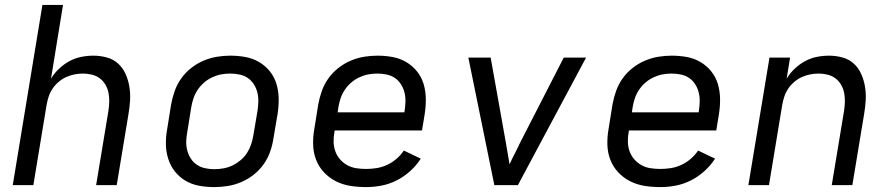

<svg xmlns="http://www.w3.org/2000/svg" viewBox="-20 -755 3640 783"><path d="M32 0 153 -735H237L188 -434Q201 -456 220.5 -474.5Q240 -493 263 -505.5Q286 -518 311 -523Q336 -528 361 -528Q389 -528 416 -520.5Q443 -513 462 -495.5Q481 -478 492 -453.5Q503 -429 507.5 -402Q512 -375 510.5 -347Q509 -319 504 -290L456 0H372L422 -302Q425 -321 425.5 -340Q426 -359 422.5 -376.5Q419 -394 410 -409.5Q401 -425 387 -435.5Q373 -446 355 -450.5Q337 -455 318 -455Q301 -455 283.5 -451.5Q266 -448 249.5 -440.5Q233 -433 218.5 -420.5Q204 -408 194 -393Q184 -378 178.5 -361Q173 -344 170 -327L116 0Z M854 8Q822 8 792 2.5Q762 -3 736.5 -18Q711 -33 693 -56Q675 -79 666 -107.5Q657 -136 656.5 -167Q656 -198 662 -230L678 -330Q683 -357 692.5 -384Q702 -411 719 -435Q736 -459 759.5 -477.5Q783 -496 810 -507.5Q837 -519 864.5 -523.5Q892 -528 919 -528Q951 -528 981 -522.5Q1011 -517 1036.5 -502Q1062 -487 1080.5 -464Q1099 -441 1107.5 -412.5Q1116 -384 1116.5 -353Q1117 -322 1112 -290L1095 -190Q1091 -163 1081.5 -136Q1072 -109 1055 -85Q1038 -61 1014.5 -42.5Q991 -24 964 -12.5Q937 -1 909 3.5Q881 8 854 8ZM854 -65Q873 -65 892 -68.5Q911 -72 928.5 -80.5Q946 -89 961.5 -102Q977 -115 987.5 -131.5Q998 -148 1004 -166Q1010 -184 1013 -202L1030 -302Q1033 -322 1033.5 -341Q1034 -360 1029.5 -378Q1025 -396 1015 -411.5Q1005 -427 990.5 -437Q976 -447 957 -451Q938 -455 919 -455Q900 -455 881.5 -451.5Q863 -448 845 -439.5Q827 -431 812 -418Q797 -405 786 -388.5Q775 -372 769 -354Q763 -336 760 -318L744 -218Q740 -198 739.5 -179Q739 -160 743.5 -142Q748 -124 758 -108.5Q768 -93 783 -83Q798 -73 816.5 -69Q835 -65 854 -65Z M1473 8Q1440 8 1408.5 3Q1377 -2 1349.5 -16Q1322 -30 1301 -52.5Q1280 -75 1269 -103.5Q1258 -132 1257 -164.5Q1256 -197 1262 -230L1278 -330Q1283 -357 1292.5 -384Q1302 -411 1319 -435Q1336 -459 1359.5 -477.5Q1383 -496 1410 -507.5Q1437 -519 1464.5 -523.5Q1492 -528 1519 -528Q1551 -528 1581 -522.5Q1611 -517 1636.5 -502Q1662 -487 1680.5 -464Q1699 -441 1707.5 -412.5Q1716 -384 1716.5 -353Q1717 -322 1712 -290L1701 -223H1345L1344 -218Q1340 -197 1340.5 -176.5Q1341 -156 1347.5 -138Q1354 -120 1366.5 -105.5Q1379 -91 1396 -81.5Q1413 -72 1433 -69Q1453 -66 1473 -66Q1495 -66 1516.5 -69.5Q1538 -73 1558.5 -82.5Q1579 -92 1596.5 -107Q1614 -122 1627 -141L1696 -108Q1678 -80 1652.5 -57Q1627 -34 1597 -19Q1567 -4 1535.5 2Q1504 8 1473 8ZM1357 -297H1629L1630 -302Q1633 -322 1633.5 -341Q1634 -360 1629.5 -378Q1625 -396 1615 -411.5Q1605 -427 1590.5 -437Q1576 -447 1557 -451Q1538 -455 1519 -455Q1500 -455 1481.5 -451.5Q1463 -448 1445 -439.5Q1427 -431 1412 -418Q1397 -405 1386 -388.5Q1375 -372 1369 -354Q1363 -336 1360 -318Z M1996 0 1890 -520H1981L2043 -173Q2047 -151 2050.5 -129Q2054 -107 2058 -85Q2068 -107 2079.5 -129Q2091 -151 2101 -173L2279 -520H2370L2092 0Z M2673 8Q2640 8 2608.5 3Q2577 -2 2549.5 -16Q2522 -30 2501 -52.5Q2480 -75 2469 -103.5Q2458 -132 2457 -164.5Q2456 -197 2462 -230L2478 -330Q2483 -357 2492.5 -384Q2502 -411 2519 -435Q2536 -459 2559.5 -477.5Q2583 -496 2610 -507.5Q2637 -519 2664.5 -523.5Q2692 -528 2719 -528Q2751 -528 2781 -522.5Q2811 -517 2836.5 -502Q2862 -487 2880.5 -464Q2899 -441 2907.5 -412.5Q2916 -384 2916.5 -353Q2917 -322 2912 -290L2901 -223H2545L2544 -218Q2540 -197 2540.5 -176.5Q2541 -156 2547.5 -138Q2554 -120 2566.5 -105.5Q2579 -91 2596 -81.5Q2613 -72 2633 -69Q2653 -66 2673 -66Q2695 -66 2716.5 -69.5Q2738 -73 2758.5 -82.5Q2779 -92 2796.5 -107Q2814 -122 2827 -141L2896 -108Q2878 -80 2852.5 -57Q2827 -34 2797 -19Q2767 -4 2735.5 2Q2704 8 2673 8ZM2557 -297H2829L2830 -302Q2833 -322 2833.5 -341Q2834 -360 2829.5 -378Q2825 -396 2815 -411.5Q2805 -427 2790.5 -437Q2776 -447 2757 -451Q2738 -455 2719 -455Q2700 -455 2681.5 -451.5Q2663 -448 2645 -439.5Q2627 -431 2612 -418Q2597 -405 2586 -388.5Q2575 -372 2569 -354Q2563 -336 2560 -318Z M3032 0 3118 -520H3202L3188 -434Q3201 -456 3220.5 -474.5Q3240 -493 3263 -505.5Q3286 -518 3311 -523Q3336 -528 3361 -528Q3389 -528 3416 -520.5Q3443 -513 3462 -495.5Q3481 -478 3492 -453.5Q3503 -429 3507.5 -402Q3512 -375 3510.5 -347Q3509 -319 3504 -290L3456 0H3372L3422 -302Q3425 -321 3425.5 -340Q3426 -359 3422.5 -376.5Q3419 -394 3410 -409.5Q3401 -425 3387 -435.5Q3373 -446 3355 -450.5Q3337 -455 3318 -455Q3301 -455 3283.5 -451.5Q3266 -448 3249.5 -440.5Q3233 -433 3218.5 -420.5Q3204 -408 3194 -393Q3184 -378 3178.5 -361Q3173 -344 3170 -327L3116 0Z"/></svg>

Font: Iosevka Aile
Style: Italic
Weight: 400
Italic angle: -9°
Designer: Belleve Invis
Foundry: Belleve Invis
Version: Version 28.0.1; ttfautohint (v1.8.4)